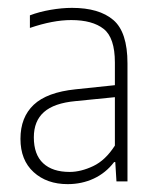

<svg xmlns="http://www.w3.org/2000/svg" viewBox="-20 -766 398 488"><path d="M152 -298Q99 -298 65.5 -328.5Q32 -359 32 -413Q32 -468 65.8 -499.8Q99.5 -531.5 172 -539L272 -549.5V-607Q272 -670 243.5 -692.5Q215 -715 161 -715Q114.5 -715 56 -695V-727Q79.5 -736 108.5 -741Q137.5 -746 163 -746Q232 -746 268 -715.2Q304 -684.5 304 -605V-305H276L273 -354H270Q249 -326.5 218.5 -312.2Q188 -298 152 -298ZM66 -417Q66 -373 89.8 -351Q113.5 -329 157 -329Q185.5 -329 216.8 -343.8Q248 -358.5 272 -396V-519L172 -509Q117.5 -504 91.8 -481.2Q66 -458.5 66 -417Z"/></svg>

Font: Encode Sans Condensed Thin
Style: Regular
Weight: 100
Width: 3
Designer: Multiple Designers
Foundry: Impallari Type
Version: Version 3.000; ttfautohint (v1.8.3) -l 8 -r 50 -G 200 -x 14 